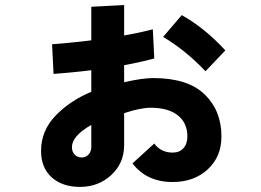

<svg xmlns="http://www.w3.org/2000/svg" viewBox="-20 -692 1040 765"><path d="M143.6 -90.8Q143.6 -170.9 201.2 -231Q258.8 -291 343.8 -326.2V-665L474.6 -671.9V-364.3Q545.9 -380.9 590.8 -380.9Q728.5 -380.9 795.4 -315.9Q862.3 -251 862.3 -148.4Q862.3 -67.4 807.6 -17.1Q752.9 33.2 668 33.2Q564.5 33.2 507.8 -41L594.7 -120.1Q621.1 -84 668 -84Q695.3 -84 710.9 -101.6Q726.6 -119.1 726.6 -148.4Q726.6 -202.1 688.5 -232.4Q650.4 -262.7 581.1 -262.7Q539.1 -262.7 474.6 -241.2V-113.3Q474.6 -42 423.3 5.4Q372.1 52.7 298.8 52.7Q228.5 52.7 186 14.6Q143.6 -23.4 143.6 -90.8ZM187.5 -515.6Q434.6 -535.2 588.9 -575.2L594.7 -459Q430.7 -415 193.4 -397.5ZM629.9 -544.9 704.1 -631.8Q794.9 -581.1 877.9 -491.2L798.8 -408.2Q718.8 -492.2 629.9 -544.9ZM266.6 -105.5Q266.6 -87.9 277.3 -76.2Q288.1 -64.5 306.6 -64.5Q322.3 -64.5 333 -76.7Q343.8 -88.9 343.8 -105.5V-194.3Q266.6 -150.4 266.6 -105.5Z"/></svg>

Font: Gothic A1 ExtraBold
Style: Regular
Weight: 800
Designer: HanYang I&C Co.,Ltd.
Foundry: HanYang I&C Co.,Ltd.
Version: Version 2.50